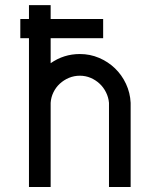

<svg xmlns="http://www.w3.org/2000/svg" viewBox="-20 -735 575 757"><path d="M94.2 2.4V-584.5H60.1V-660.2H94.2V-714.8H179.7V-660.2H386.7V-584.5H179.7V-485.8Q231.4 -522 294.9 -522Q335 -522 370.6 -506.8Q406.2 -491.7 433.3 -465.6Q460.4 -439.5 476.8 -404.3Q493.2 -369.1 495.1 -329.6V2.4H409.7V-329.6Q407.7 -351.6 397.9 -371.1Q388.2 -390.6 372.8 -405Q357.4 -419.4 337.4 -428Q317.4 -436.5 294.9 -436.5Q272 -436.5 251.7 -428Q231.4 -419.4 215.8 -405Q200.2 -390.6 190.7 -371.1Q181.2 -351.6 179.7 -329.6V2.4Z"/></svg>

Font: Proletarsk
Style: Regular
Weight: 400
Designer: Peter Wiegel, original typeface by Carl Albert Fahrenwaldt 1901
Foundry: Peter Wiegel
Version: Version 1.000 2010 initial release